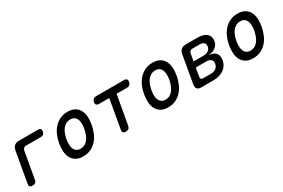

<svg xmlns="http://www.w3.org/2000/svg" viewBox="71 -1449 3457 2348"><g transform="rotate(-30 1800.0 -275.0)"><path d="M100 10Q74 10 63.5 -2.5Q53 -15 58 -42L133 -466Q140 -509 164.5 -529.5Q189 -550 232 -550H501Q524 -550 534 -538Q544 -526 540 -502Q535 -479 521.5 -467Q508 -455 484 -455H277Q256 -455 243.5 -444.5Q231 -434 226 -413L161 -42Q157 -15 142 -2.5Q127 10 100 10Z M818 10Q759 10 720 -12Q681 -34 659 -72Q637 -110 633 -162.5Q629 -215 639 -276Q650 -337 673 -388.5Q696 -440 731 -478Q766 -516 813 -538Q860 -560 919 -560Q979 -560 1018 -538Q1057 -516 1078.5 -478.5Q1100 -441 1104.5 -389Q1109 -337 1098 -276Q1087 -215 1064 -162.5Q1041 -110 1006 -72Q971 -34 924 -12Q877 10 818 10ZM835 -88Q868 -88 894.5 -102Q921 -116 940.5 -141Q960 -166 973.5 -200.5Q987 -235 995 -276Q1002 -317 1001 -351Q1000 -385 989 -409.5Q978 -434 956.5 -448Q935 -462 902 -462Q868 -462 842 -448Q816 -434 796 -409Q776 -384 763 -350Q750 -316 742 -275Q735 -234 736.5 -200Q738 -166 749 -141Q760 -116 781.5 -102Q803 -88 835 -88Z M1447 -450H1301Q1278 -450 1266.5 -463.5Q1255 -477 1260 -500Q1264 -523 1279.5 -536.5Q1295 -550 1319 -550H1715Q1739 -550 1750 -536.5Q1761 -523 1756 -500Q1752 -477 1736.5 -463.5Q1721 -450 1697 -450H1551L1479 -44Q1475 -18 1460 -5Q1445 8 1418 8Q1392 8 1381.5 -5Q1371 -18 1376 -44Z M2018 10Q1959 10 1920 -12Q1881 -34 1859 -72Q1837 -110 1833 -162.5Q1829 -215 1839 -276Q1850 -337 1873 -388.5Q1896 -440 1931 -478Q1966 -516 2013 -538Q2060 -560 2119 -560Q2179 -560 2218 -538Q2257 -516 2278.5 -478.5Q2300 -441 2304.5 -389Q2309 -337 2298 -276Q2287 -215 2264 -162.5Q2241 -110 2206 -72Q2171 -34 2124 -12Q2077 10 2018 10ZM2035 -88Q2068 -88 2094.5 -102Q2121 -116 2140.5 -141Q2160 -166 2173.5 -200.5Q2187 -235 2195 -276Q2202 -317 2201 -351Q2200 -385 2189 -409.5Q2178 -434 2156.5 -448Q2135 -462 2102 -462Q2068 -462 2042 -448Q2016 -434 1996 -409Q1976 -384 1963 -350Q1950 -316 1942 -275Q1935 -234 1936.5 -200Q1938 -166 1949 -141Q1960 -116 1981.5 -102Q2003 -88 2035 -88Z M2491 0Q2447 0 2430.5 -20.5Q2414 -41 2421 -84L2488 -466Q2496 -509 2520 -529.5Q2544 -550 2588 -550H2748Q2835 -550 2878 -512.5Q2921 -475 2910 -411Q2902 -363 2864.5 -332.5Q2827 -302 2775 -299L2774 -294Q2835 -290 2862.5 -253Q2890 -216 2879 -156Q2873 -120 2854.5 -91Q2836 -62 2807 -42Q2778 -22 2740.5 -11Q2703 0 2658 0ZM2550 -244 2530 -127Q2526 -106 2535 -95.5Q2544 -85 2565 -85H2670Q2716 -85 2744 -106Q2772 -127 2779 -165Q2786 -202 2764.5 -223Q2743 -244 2698 -244ZM2632 -465Q2610 -465 2598 -454.5Q2586 -444 2582 -423L2564 -322H2707Q2747 -322 2773 -341Q2799 -360 2805 -394Q2811 -427 2791.5 -446Q2772 -465 2732 -465Z M3218 10Q3159 10 3120 -12Q3081 -34 3059 -72Q3037 -110 3033 -162.5Q3029 -215 3039 -276Q3050 -337 3073 -388.5Q3096 -440 3131 -478Q3166 -516 3213 -538Q3260 -560 3319 -560Q3379 -560 3418 -538Q3457 -516 3478.5 -478.5Q3500 -441 3504.5 -389Q3509 -337 3498 -276Q3487 -215 3464 -162.5Q3441 -110 3406 -72Q3371 -34 3324 -12Q3277 10 3218 10ZM3235 -88Q3268 -88 3294.5 -102Q3321 -116 3340.5 -141Q3360 -166 3373.5 -200.5Q3387 -235 3395 -276Q3402 -317 3401 -351Q3400 -385 3389 -409.5Q3378 -434 3356.5 -448Q3335 -462 3302 -462Q3268 -462 3242 -448Q3216 -434 3196 -409Q3176 -384 3163 -350Q3150 -316 3142 -275Q3135 -234 3136.5 -200Q3138 -166 3149 -141Q3160 -116 3181.5 -102Q3203 -88 3235 -88Z"/></g></svg>

Font: Maple Mono NL Medium
Style: Italic
Weight: 500
Italic angle: -10°
Monospace: yes
Designer: subframe7536
Version: Version 7.000